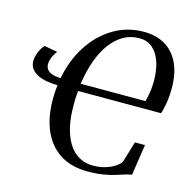

<svg xmlns="http://www.w3.org/2000/svg" viewBox="-110 -860 968 978"><g transform="rotate(15 373.5 -371.0)"><path d="M435 10Q351.5 10 292.2 -27Q233 -64 201.8 -133.8Q170.5 -203.5 170.5 -303Q170.5 -321.5 171.8 -338.5Q173 -355.5 175 -375Q144.5 -375 117.2 -380Q90 -385 69 -395.5Q48 -406 36 -422.8Q24 -439.5 24 -463Q24 -478.5 29.5 -496.2Q35 -514 43.5 -528.8Q52 -543.5 61 -551L129.5 -538Q124 -532 117.2 -520.5Q110.5 -509 105.5 -495Q100.5 -481 100.5 -466.5Q100.5 -451.5 108.5 -439.8Q116.5 -428 134.5 -421.2Q152.5 -414.5 181 -413.5Q200 -512.5 249.2 -588.8Q298.5 -665 371 -708.2Q443.5 -751.5 531 -751.5Q597.5 -751.5 644.5 -723Q691.5 -694.5 716.5 -640.8Q741.5 -587 741.5 -509.5Q741.5 -468.5 735.5 -431.8Q729.5 -395 721.5 -373.5H284Q283 -362.5 282.2 -351.5Q281.5 -340.5 281 -329Q280.5 -317.5 280.5 -304.5Q280 -212.5 301.5 -150.5Q323 -88.5 362.2 -57.2Q401.5 -26 454.5 -26Q492 -26 521.8 -35.5Q551.5 -45 571.2 -58.8Q591 -72.5 598 -84.5L631.5 -195.5H684.5L660 -32.5Q643 -30.5 623.5 -24Q604 -17.5 578.2 -9.5Q552.5 -1.5 517.5 4.2Q482.5 10 435 10ZM629.5 -412.5Q633.5 -430 637 -447.5Q640.5 -465 642.2 -484.2Q644 -503.5 644 -525.5Q644 -557.5 637.8 -590.8Q631.5 -624 616.8 -651.8Q602 -679.5 577.5 -696.8Q553 -714 517 -714Q471.5 -714 433.8 -692.5Q396 -671 366.5 -631.2Q337 -591.5 317 -536Q297 -480.5 287.5 -412.5Z"/></g></svg>

Font: Merriweather 96pt
Style: Italic
Weight: 400
Italic angle: -7.8°
Version: Version 2.101